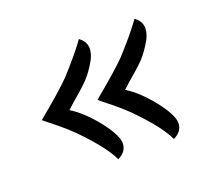

<svg xmlns="http://www.w3.org/2000/svg" viewBox="-76 -519 640 574"><g transform="rotate(-20 244.5 -232.0)"><path d="M223 -421 215 -410Q194 -381 146 -328Q116 -297 36 -231L52 -218Q105 -177 135 -144Q192 -84 211 -43Q240 -57 240 -84Q240 -109 202 -158Q163 -207 124 -231Q132 -238 145 -250Q152 -256 166.5 -268.5Q181 -281 187 -287Q208 -306 226 -335Q244 -362 244 -384Q244 -406 223 -421ZM400 -421 392 -410Q371 -381 323 -328Q293 -297 213 -231L229 -218Q282 -177 312 -144Q369 -84 388 -43Q417 -57 417 -84Q417 -109 379 -158Q340 -207 301 -231Q309 -238 322 -250Q329 -256 343.5 -268.5Q358 -281 364 -287Q385 -306 403 -335Q421 -362 421 -384Q421 -406 400 -421Z"/></g></svg>

Font: Rufina
Style: Regular
Weight: 400
Designer: Martin Sommaruga
Foundry: Martin Sommaruga
Version: Version